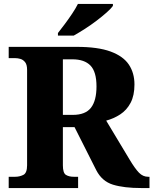

<svg xmlns="http://www.w3.org/2000/svg" viewBox="-20 -951 776 971"><path d="M24 0V-57H57Q79 -57 98 -66.5Q117 -76 117 -115V-598Q117 -624 107 -636.5Q97 -649 83.5 -653Q70 -657 57 -657H24V-714H368Q475 -714 539 -690.5Q603 -667 631.5 -624.5Q660 -582 660 -524Q660 -468 640.5 -431Q621 -394 588 -372.5Q555 -351 517 -341L636 -143Q663 -98 683 -77.5Q703 -57 729 -57H736V0H695Q607 0 551.5 -17Q496 -34 467 -90L357 -308H298V-115Q298 -76 313.5 -66.5Q329 -57 353 -57H375V0ZM348 -370Q412 -370 440 -406Q468 -442 468 -514Q468 -588 437.5 -619.5Q407 -651 346 -651H298V-370ZM273 -784Q288 -803 307.5 -829Q327 -855 345 -882Q363 -909 374 -931H551V-921Q542 -908 519.5 -888Q497 -868 468 -846Q439 -824 408.5 -804.5Q378 -785 353 -771H273Z"/></svg>

Font: Noto Serif Georgian ExtraBold
Style: Regular
Weight: 800
Designer: Monotype Design Team, Akaki Razmadze
Foundry: Google LLC
Version: Version 2.003; ttfautohint (v1.8.4.7-5d5b)